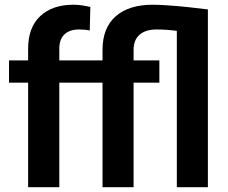

<svg xmlns="http://www.w3.org/2000/svg" viewBox="-20 -780 952 800"><path d="M227.1 0H97.2V-435.5H17.6V-528.3H97.2V-577.1Q97.2 -666 147.9 -713.1Q198.7 -760.3 285.6 -760.3Q304.2 -760.3 322 -757.6Q339.8 -754.9 356.4 -751L354 -652.8Q335 -657.2 309.6 -657.2Q270 -657.2 248.5 -636.7Q227.1 -616.2 227.1 -577.1V-528.3H407.2V-572.3Q407.2 -663.6 461.9 -711.9Q516.6 -760.3 616.2 -760.3Q643.6 -760.3 684.3 -757.3Q725.1 -754.4 768.3 -749.8Q811.5 -745.1 846.2 -740.7V0H716.8V-651.4Q694.3 -654.3 673.3 -655.8Q652.3 -657.2 632.8 -657.2Q586.4 -657.2 561.5 -635.3Q536.6 -613.3 536.6 -572.3V-528.3H644V-435.5H536.6V0H407.2V-435.5H227.1Z"/></svg>

Font: Vazirmatn RD FD SemiBold
Style: Regular
Weight: 600
Designer: Saber Rastikerdar
Foundry: Saber Rastikerdar
Version: Version 33.003